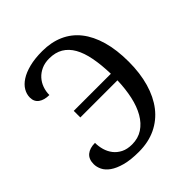

<svg xmlns="http://www.w3.org/2000/svg" viewBox="-198 -862 1009 1009"><g transform="rotate(-45 306.5 -357.0)"><path d="M258.8 9.8Q197.8 9.8 156.7 -1.5Q115.7 -12.7 90.8 -30.3Q65.9 -47.9 55.4 -69.6Q44.9 -91.3 44.9 -112.8Q44.9 -149.9 67.4 -168.5Q89.8 -187 128.9 -187Q128.9 -160.6 136.2 -135Q143.6 -109.4 159.4 -88.9Q175.3 -68.4 200.4 -55.7Q225.6 -43 261.2 -43Q306.6 -43 340.3 -65.2Q374 -87.4 396.7 -126.7Q419.4 -166 431.2 -219.7Q442.9 -273.4 444.8 -335.9H168.9V-384.8H444.8Q442.9 -453.6 432.6 -506.8Q422.4 -560.1 401.9 -596.4Q381.3 -632.8 349.4 -651.9Q317.4 -670.9 272 -670.9Q239.3 -670.9 214.1 -659.4Q189 -647.9 171.9 -628.9Q154.8 -609.9 146 -585.2Q137.2 -560.5 137.2 -534.2Q100.1 -534.2 77.6 -550.3Q55.2 -566.4 55.2 -597.2Q55.2 -622.1 68.6 -645Q82 -668 109.1 -685.5Q136.2 -703.1 177.2 -713.6Q218.3 -724.1 273.9 -724.1Q340.3 -724.1 392.8 -700.9Q445.3 -677.7 481.4 -632.1Q517.6 -586.4 536.9 -518.8Q556.2 -451.2 556.2 -362.8Q556.2 -278.3 536.4 -209.5Q516.6 -140.6 478.8 -91.8Q440.9 -43 385.5 -16.6Q330.1 9.8 258.8 9.8Z"/></g></svg>

Font: Droid Serif
Style: Regular
Weight: 400
Designer: Monotype Design team
Foundry: Monotype Imaging Inc.
Version: Version 1.03